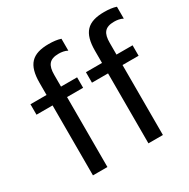

<svg xmlns="http://www.w3.org/2000/svg" viewBox="-164 -883 1018 1034"><g transform="rotate(-30 345.0 -366.0)"><path d="M214 -500V-573C214 -632 233 -660 291 -660C309 -660 329 -657 345 -648V-722C325 -729 298 -732 271 -732C167 -732 124 -688 124 -575V-500H24V-435H124V0H214V-435H314V-500ZM559 -500V-573C559 -632 578 -660 636 -660C654 -660 674 -657 690 -648V-722C670 -729 643 -732 616 -732C512 -732 469 -688 469 -575V-500H369V-435H469V0H559V-435H659V-500Z"/></g></svg>

Font: Perun
Style: Regular
Weight: 400
Foundry: Copyright (c) Stefan Peev, Context Ltd, 2016
Version: Version 1.089